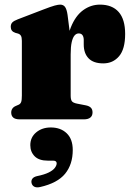

<svg xmlns="http://www.w3.org/2000/svg" viewBox="-20 -516 572 830"><path d="M266.5 -273Q266.5 -349 286.5 -398.5Q306.5 -448 339.5 -472Q372.5 -496 412 -496Q465 -496 493 -464.2Q521 -432.5 521 -369Q521 -304 494.8 -273Q468.5 -242 426.5 -242Q384 -242 363 -263.8Q342 -285.5 342 -324V-345Q341.5 -357.5 336.2 -364.5Q331 -371.5 320 -371.5Q310 -371.5 302.2 -362.5Q294.5 -353.5 290 -333.8Q285.5 -314 285.5 -280.5ZM272 -452 285.5 -346V-103Q285.5 -86 290.5 -78.8Q295.5 -71.5 313 -68L351.5 -60.5Q366 -57.5 373 -50.2Q380 -43 380 -30Q380 -15.5 370.5 -7.8Q361 0 342 0H66Q46 0 37.2 -7.8Q28.5 -15.5 28.5 -29.5Q28.5 -39 33.5 -46.5Q38.5 -54 49.5 -58.5L61 -63.5Q68.5 -67 71.5 -75.2Q74.5 -83.5 74.5 -103V-339.5Q74.5 -355 70.2 -361.8Q66 -368.5 57.5 -371L46.5 -374Q36 -377.5 31.2 -384Q26.5 -390.5 26.5 -400Q26.5 -412 33.2 -419Q40 -426 57 -432.5L166.5 -474.5Q201.5 -488 216.5 -492Q231.5 -496 240 -496Q254 -496 261.2 -486Q268.5 -476 272 -452ZM187 178.5Q148.5 178.5 129.8 159.5Q111 140.5 111 111.5Q111 77.5 136.5 56.2Q162 35 199.5 35Q242 35 268.2 60Q294.5 85 294.5 132.5Q294.5 194.5 261.5 235Q228.5 275.5 153.5 292.5Q137.5 296 128.2 291Q119 286 116.5 275.5Q114 265.5 119.5 257.2Q125 249 139.5 245.5Q171.5 239 190.2 229.8Q209 220.5 217 209.8Q225 199 225 190Q225 178.5 209.5 178.5Z"/></svg>

Font: Fraunces Black
Style: Regular
Weight: 900
Version: Version 1.000;[b76b70a41]